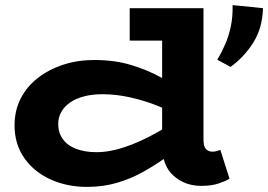

<svg xmlns="http://www.w3.org/2000/svg" viewBox="-20 -718 1050 752"><path d="M321 14Q243 14 178.5 -15Q114 -44 75.5 -98.5Q37 -153 37 -227Q37 -285 61 -332Q85 -379 128 -412.5Q171 -446 227.5 -464.5Q284 -483 349 -483Q430 -483 495 -463Q560 -443 611 -414.5Q662 -386 698 -360V-252Q659 -278 606 -300Q553 -322 495 -335.5Q437 -349 381 -349Q341 -349 309 -340.5Q277 -332 254.5 -316.5Q232 -301 220 -279.5Q208 -258 208 -233Q208 -199 225.5 -174Q243 -149 277 -135.5Q311 -122 358 -122Q410 -122 469 -142Q528 -162 588.5 -195.5Q649 -229 705 -269V-157Q667 -128 625 -98Q583 -68 536.5 -42.5Q490 -17 436.5 -1.5Q383 14 321 14ZM768 10Q704 10 659.5 -30Q615 -70 615 -147V-686H777V-171Q777 -144 787 -134Q797 -124 811 -124Q822 -124 830 -126.5Q838 -129 843 -131L879 -18Q862 -8 835 1Q808 10 768 10ZM488 -559V-686H754V-559ZM891 -698 1010 -686Q1008 -609 972.5 -552Q937 -495 883 -456L831 -484Q849 -514 862.5 -545.5Q876 -577 884 -614.5Q892 -652 891 -698Z"/></svg>

Font: BioRhyme SemiExpanded ExtraBold
Style: Regular
Weight: 800
Width: 6
Designer: Aoife Mooney
Foundry: Aoife Mooney Type
Version: Version 1.600;gftools[0.9.33]